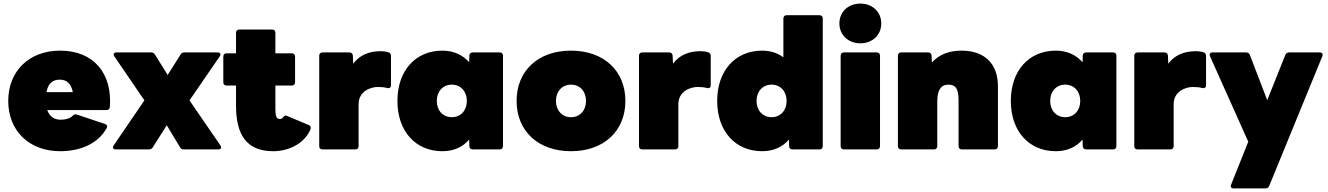

<svg xmlns="http://www.w3.org/2000/svg" viewBox="-20 -835 7422 1073"><path d="M316 10C422 10 525 -27 576 -119C582 -130 578 -138 567 -142L409 -195C399 -198 392 -195 385 -187C370 -172 345 -166 318 -166C283 -166 257 -184 244 -220H575C586 -220 593 -226 594 -237C608 -420 508 -552 316 -552C143 -552 26 -438 26 -271C26 -104 143 10 316 10ZM314 -390C353 -390 378 -367 387 -320H240C248 -367 273 -390 314 -390Z M812 0C821 0 829 -3 834 -12L912 -135L986 -12C991 -3 998 0 1007 0H1201C1215 0 1220 -10 1212 -22L1039 -274L1208 -520C1216 -532 1211 -542 1197 -542H1011C1002 -542 994 -539 989 -530L917 -416L846 -530C841 -539 833 -542 824 -542H630C616 -542 611 -532 619 -520L787 -274L615 -22C607 -10 612 0 626 0Z M1507 10C1585 10 1675 -25 1714 -109C1720 -122 1716 -132 1706 -136L1587 -186C1576 -191 1571 -190 1566 -184C1557 -172 1552 -170 1544 -170C1526 -170 1519 -185 1519 -221V-357H1611C1622 -357 1629 -364 1629 -375V-519C1629 -530 1622 -537 1611 -537H1519V-652C1519 -663 1512 -670 1501 -670H1317C1306 -670 1299 -663 1299 -652V-537H1246C1235 -537 1228 -530 1228 -519V-375C1228 -364 1235 -357 1246 -357H1299V-245C1299 -84 1356 10 1507 10Z M1966 0C1977 0 1984 -7 1984 -18V-252C1984 -326 2052 -349 2092 -349C2113 -349 2129 -347 2145 -343C2158 -340 2165 -347 2165 -359V-523C2165 -533 2160 -540 2150 -543C2137 -547 2122 -549 2109 -549C2045 -549 1991 -529 1954 -479L1952 -524C1951 -536 1944 -542 1933 -542H1782C1771 -542 1764 -535 1764 -524V-18C1764 -7 1771 0 1782 0Z M2452 10C2514 10 2565 -12 2602 -55L2603 -18C2603 -7 2611 0 2622 0H2773C2784 0 2791 -7 2791 -18V-524C2791 -535 2784 -542 2773 -542H2622C2611 -542 2603 -535 2603 -524L2602 -487C2565 -529 2514 -552 2452 -552C2303 -552 2201 -441 2201 -271C2201 -101 2303 10 2452 10ZM2505 -180C2455 -180 2421 -218 2421 -271C2421 -324 2455 -362 2505 -362C2555 -362 2589 -324 2589 -271C2589 -218 2555 -180 2505 -180Z M3171 10C3356 10 3475 -104 3475 -271C3475 -438 3356 -552 3171 -552C2986 -552 2867 -438 2867 -271C2867 -104 2986 10 3171 10ZM3171 -180C3121 -180 3087 -218 3087 -271C3087 -324 3121 -362 3171 -362C3221 -362 3255 -324 3255 -271C3255 -218 3221 -180 3171 -180Z M3753 0C3764 0 3771 -7 3771 -18V-252C3771 -326 3839 -349 3879 -349C3900 -349 3916 -347 3932 -343C3945 -340 3952 -347 3952 -359V-523C3952 -533 3947 -540 3937 -543C3924 -547 3909 -549 3896 -549C3832 -549 3778 -529 3741 -479L3739 -524C3738 -536 3731 -542 3720 -542H3569C3558 -542 3551 -535 3551 -524V-18C3551 -7 3558 0 3569 0Z M4239 10C4301 10 4352 -12 4389 -55L4390 -18C4390 -7 4398 0 4409 0H4560C4571 0 4578 -7 4578 -18V-732C4578 -743 4571 -750 4560 -750H4376C4365 -750 4358 -743 4358 -732V-515C4325 -539 4285 -552 4239 -552C4090 -552 3988 -441 3988 -271C3988 -101 4090 10 4239 10ZM4292 -180C4242 -180 4208 -218 4208 -271C4208 -324 4242 -362 4292 -362C4342 -362 4376 -324 4376 -271C4376 -218 4342 -180 4292 -180Z M4788 -593C4854 -593 4905 -638 4905 -704C4905 -770 4854 -815 4788 -815C4722 -815 4671 -770 4671 -704C4671 -638 4722 -593 4788 -593ZM4880 0C4891 0 4898 -7 4898 -18V-524C4898 -535 4891 -542 4880 -542H4696C4685 -542 4678 -535 4678 -524V-18C4678 -7 4685 0 4696 0Z M5200 0C5211 0 5218 -7 5218 -18V-268C5218 -329 5237 -362 5280 -362C5320 -362 5337 -340 5337 -275V-18C5337 -7 5344 0 5355 0H5539C5550 0 5557 -7 5557 -18V-353C5557 -477 5484 -552 5354 -552C5282 -552 5227 -529 5188 -486L5186 -524C5185 -536 5178 -542 5167 -542H5016C5005 -542 4998 -535 4998 -524V-18C4998 -7 5005 0 5016 0Z M5880 10C5942 10 5993 -12 6030 -55L6031 -18C6031 -7 6039 0 6050 0H6201C6212 0 6219 -7 6219 -18V-524C6219 -535 6212 -542 6201 -542H6050C6039 -542 6031 -535 6031 -524L6030 -487C5993 -529 5942 -552 5880 -552C5731 -552 5629 -441 5629 -271C5629 -101 5731 10 5880 10ZM5933 -180C5883 -180 5849 -218 5849 -271C5849 -324 5883 -362 5933 -362C5983 -362 6017 -324 6017 -271C6017 -218 5983 -180 5933 -180Z M6521 0C6532 0 6539 -7 6539 -18V-252C6539 -326 6607 -349 6647 -349C6668 -349 6684 -347 6700 -343C6713 -340 6720 -347 6720 -359V-523C6720 -533 6715 -540 6705 -543C6692 -547 6677 -549 6664 -549C6600 -549 6546 -529 6509 -479L6507 -524C6506 -536 6499 -542 6488 -542H6337C6326 -542 6319 -535 6319 -524V-18C6319 -7 6326 0 6337 0Z M7052 218C7062 218 7069 213 7073 204L7370 -521C7375 -533 7369 -542 7356 -542H7184C7174 -542 7167 -537 7163 -528L7062 -275L6965 -528C6961 -537 6955 -542 6945 -542H6756C6743 -542 6737 -533 6742 -521L6956 -43L6860 197C6855 209 6861 218 6874 218Z"/></svg>

Font: LINE Seed Sans TH Heavy
Style: Regular
Weight: 900
Designer: Dalton Maag Ltd | Thai characters by Cadson Demak Co.,Ltd.
Foundry: Dalton Maag Ltd
Version: Version 1.003